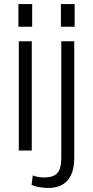

<svg xmlns="http://www.w3.org/2000/svg" viewBox="-20 -744 459 949"><path d="M137 -540V0H73V-540ZM139 -724V-612H71V-724ZM217 185Q196 185 173.5 181Q151 177 136 170L142 123Q153 128 168.5 130.5Q184 133 199 133Q245 133 264 111Q283 89 283 36V-540H347V36Q347 109 314.5 147Q282 185 217 185ZM349 -724V-612H281V-724Z"/></svg>

Font: Pathway Extreme Condensed ExtraLight
Style: Regular
Weight: 250
Width: 3
Version: Version 1.001;gftools[0.9.26]